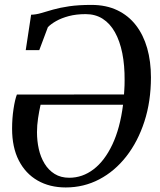

<svg xmlns="http://www.w3.org/2000/svg" viewBox="-20 -772 668 802"><path d="M87.5 -562.5 110 -710.5Q130.5 -711 152.2 -717.5Q174 -724 202 -732Q230 -740 269 -745.8Q308 -751.5 362 -751.5Q423.5 -751.5 470 -729.2Q516.5 -707 547.8 -666.5Q579 -626 594.8 -570.8Q610.5 -515.5 610.5 -449Q610.5 -348.5 583.2 -264.5Q556 -180.5 507.5 -118.5Q459 -56.5 394.5 -22.8Q330 11 254.5 11Q187.5 11 137 -18Q86.5 -47 58.5 -101.8Q30.5 -156.5 30.5 -234.5Q30.5 -277.5 36.5 -317Q42.5 -356.5 50.5 -377L498 -377.5Q498.5 -386.5 499.2 -396Q500 -405.5 500.2 -415.5Q500.5 -425.5 500.5 -436Q501 -499 490.8 -550Q480.5 -601 460 -637.5Q439.5 -674 409 -693.5Q378.5 -713 338 -713Q298.5 -713 267.5 -704.8Q236.5 -696.5 214.5 -684Q192.5 -671.5 180 -658.5L144 -562.5ZM494 -334.5H149.5Q143.5 -308 139 -278.2Q134.5 -248.5 134.5 -220Q134.5 -183.5 142 -149.8Q149.5 -116 166 -88.8Q182.5 -61.5 208.2 -45.5Q234 -29.5 269.5 -29.5Q324.5 -29.5 370.8 -64.8Q417 -100 449.2 -168Q481.5 -236 494 -334.5Z"/></svg>

Font: Merriweather 72pt
Style: Italic
Weight: 400
Italic angle: -7.8°
Version: Version 2.101